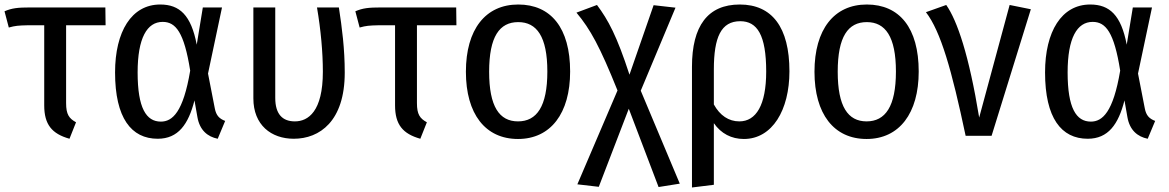

<svg xmlns="http://www.w3.org/2000/svg" viewBox="-24 -602 5183 851"><path d="M269 -145V-490H444L443 -569H111C54 -569 29 -566 -4 -552L15 -480C44 -488 57 -489 99 -490H172V-135C172 -50 206 -9 284 13L313 -60C282 -77 269 -95 269 -145Z M686 -582C559 -582 486 -462 486 -281C486 -79 558 13 675 13C766 13 811 -51 838 -157L851 -83C861 -25 896 4 941 13L974 -66C948 -76 934 -90 928 -122L898 -276L960 -569H875L848 -404C823 -535 772 -582 686 -582ZM697 -505C755 -505 792 -459 819 -289C788 -104 740 -63 689 -63C624 -63 586 -123 586 -281C586 -434 628 -505 697 -505Z M1478 -569H1381C1398 -469 1407 -370 1407 -284C1407 -108 1342 -64 1283 -64C1228 -64 1196 -96 1196 -168V-569H1099V-166C1099 -48 1178 13 1278 13C1393 13 1504 -65 1504 -280C1504 -386 1492 -478 1478 -569Z M1824 -145V-490H1999L1998 -569H1666C1609 -569 1584 -566 1551 -552L1570 -480C1599 -488 1612 -489 1654 -490H1727V-135C1727 -50 1761 -9 1839 13L1868 -60C1837 -77 1824 -95 1824 -145Z M2273 -582C2128 -582 2041 -472 2041 -284C2041 -97 2127 14 2272 14C2417 14 2503 -100 2503 -285C2503 -478 2418 -582 2273 -582ZM2273 -504C2355 -504 2402 -440 2402 -285C2402 -130 2355 -64 2272 -64C2189 -64 2144 -130 2144 -284C2144 -440 2190 -504 2273 -504Z M2816 -200 2970 -568 2873 -579 2766 -271C2710 -443 2672 -513 2622 -580L2531 -546C2593 -472 2635 -395 2713 -201L2535 215L2630 226L2763 -120L2895 227L2989 212Z M3255 -582C3113 -582 3043 -487 3043 -306V229L3140 217V-56C3172 -10 3218 14 3273 14C3399 14 3475 -114 3475 -286C3475 -481 3398 -582 3255 -582ZM3253 -64C3206 -64 3167 -90 3140 -139V-294C3140 -437 3172 -508 3257 -508C3332 -508 3372 -447 3372 -285C3372 -136 3327 -64 3253 -64Z M3818 -582C3673 -582 3586 -472 3586 -284C3586 -97 3672 14 3817 14C3962 14 4048 -100 4048 -285C4048 -478 3963 -582 3818 -582ZM3818 -504C3900 -504 3947 -440 3947 -285C3947 -130 3900 -64 3817 -64C3734 -64 3689 -130 3689 -284C3689 -440 3735 -504 3818 -504Z M4170 -580 4080 -548C4146 -462 4194 -293 4256 0H4371L4545 -561L4451 -580L4316 -81C4271 -357 4219 -510 4170 -580Z M4808 -582C4681 -582 4608 -462 4608 -281C4608 -79 4680 13 4797 13C4888 13 4933 -51 4960 -157L4973 -83C4983 -25 5018 4 5063 13L5096 -66C5070 -76 5056 -90 5050 -122L5020 -276L5082 -569H4997L4970 -404C4945 -535 4894 -582 4808 -582ZM4819 -505C4877 -505 4914 -459 4941 -289C4910 -104 4862 -63 4811 -63C4746 -63 4708 -123 4708 -281C4708 -434 4750 -505 4819 -505Z"/></svg>

Font: Glow Sans SC Condensed Medium
Style: Regular
Weight: 600
Width: 3
Designer: Ryoko NISHIZUKA (kana, bopomofo & ideographs); Paul D. Hunt (Latin, Greek & Cyrillic); Sandoll Communications, Soo-young
Version: Version 0.93